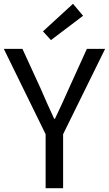

<svg xmlns="http://www.w3.org/2000/svg" viewBox="-21 -990 573 1010"><path d="M219 0V-284L-1 -733H97L192 -526Q210 -485 227 -446Q244 -407 264 -365H268Q288 -407 306 -446Q324 -485 342 -526L436 -733H532L311 -284V0ZM247 -779 205 -825 363 -970 416 -907Z"/></svg>

Font: Noto Sans HK Thin
Style: Regular
Weight: 400
Version: Version 2.004-H2;hotconv 1.0.118;makeotfexe 2.5.65603